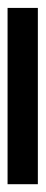

<svg xmlns="http://www.w3.org/2000/svg" viewBox="168 -208 118 495"><g transform="rotate(-90 226.5 39.0)"><path d="M453.1 0H-1.4V78.1H453.1Z"/></g></svg>

Font: Magic Ui Pro
Style: Regular
Weight: 400
Designer: Stefan Endress, Andreas Faust
Version: Version 1.000;FEAKit 1.0